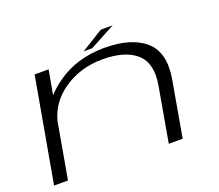

<svg xmlns="http://www.w3.org/2000/svg" viewBox="-115 -851 1153 1013"><g transform="rotate(-20 461.0 -344.0)"><path d="M26.5 0 130.5 -586H209L184.5 -449.5Q212.5 -480.5 253.5 -510Q366.5 -592 524 -592Q675 -592 751.8 -524.5Q828.5 -457 803.5 -313.5L748.5 0H670.5L724.5 -307.5Q745.5 -427 682.8 -482.8Q620 -538.5 493.5 -538.5Q366.5 -538.5 270.5 -470.5Q185 -410 160 -314L104.5 0ZM415.5 -612 539.5 -688.5H606L463.5 -612Z"/></g></svg>

Font: Anybody UltraExpanded Light
Style: Italic
Weight: 300
Width: 9
Italic angle: -10°
Designer: Tyler Finck
Foundry: Etcetera Type Company
Version: Version 1.010; ttfautohint (v1.8.3) -l 8 -r 50 -G 200 -x 14 